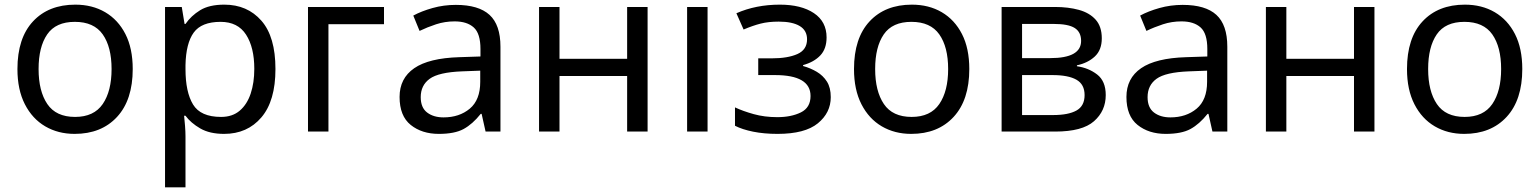

<svg xmlns="http://www.w3.org/2000/svg" viewBox="-20 -566 6623 826"><path d="M551 -269Q551 -136 483.5 -63Q416 10 301 10Q230 10 174.5 -22.5Q119 -55 87 -117.5Q55 -180 55 -269Q55 -402 122 -474Q189 -546 304 -546Q377 -546 432.5 -513.5Q488 -481 519.5 -419.5Q551 -358 551 -269ZM146 -269Q146 -174 183.5 -118.5Q221 -63 303 -63Q384 -63 422 -118.5Q460 -174 460 -269Q460 -364 422 -418Q384 -472 302 -472Q220 -472 183 -418Q146 -364 146 -269Z M945 -546Q1044 -546 1104.5 -477Q1165 -408 1165 -269Q1165 -132 1104.5 -61Q1044 10 944 10Q882 10 841.5 -13.5Q801 -37 778 -68H772Q774 -51 776 -25Q778 1 778 20V240H690V-536H762L774 -463H778Q802 -498 841 -522Q880 -546 945 -546ZM929 -472Q847 -472 813.5 -426Q780 -380 778 -286V-269Q778 -170 810.5 -116.5Q843 -63 931 -63Q980 -63 1011.5 -90Q1043 -117 1058.5 -163.5Q1074 -210 1074 -270Q1074 -362 1038.5 -417Q1003 -472 929 -472Z M1632 -536V-462H1393V0H1305V-536Z M1941 -545Q2039 -545 2086 -502Q2133 -459 2133 -365V0H2069L2052 -76H2048Q2013 -32 1974.5 -11Q1936 10 1868 10Q1795 10 1747 -28.5Q1699 -67 1699 -149Q1699 -229 1762 -272.5Q1825 -316 1956 -320L2047 -323V-355Q2047 -422 2018 -448Q1989 -474 1936 -474Q1894 -474 1856 -461.5Q1818 -449 1785 -433L1758 -499Q1793 -518 1841 -531.5Q1889 -545 1941 -545ZM2046 -262 1967 -259Q1867 -255 1828.5 -227Q1790 -199 1790 -148Q1790 -103 1817.5 -82Q1845 -61 1888 -61Q1956 -61 2001 -98.5Q2046 -136 2046 -214Z M2387 -536V-313H2678V-536H2766V0H2678V-239H2387V0H2299V-536Z M3024 0H2936V-536H3024Z M3335 -546Q3427 -546 3481.5 -509.5Q3536 -473 3536 -405Q3536 -356 3509 -327.5Q3482 -299 3435 -286V-282Q3467 -273 3494 -257Q3521 -241 3537.5 -215Q3554 -189 3554 -148Q3554 -81 3498.5 -35.5Q3443 10 3325 10Q3267 10 3220 0.5Q3173 -9 3142 -25V-104Q3176 -88 3222.5 -75Q3269 -62 3324 -62Q3384 -62 3425.5 -82.5Q3467 -103 3467 -153Q3467 -243 3314 -243H3242V-315H3300Q3369 -315 3410.5 -333.5Q3452 -352 3452 -397Q3452 -435 3420.5 -454Q3389 -473 3330 -473Q3286 -473 3252.5 -464.5Q3219 -456 3179 -439L3148 -509Q3232 -546 3335 -546Z M4150 -269Q4150 -136 4082.5 -63Q4015 10 3900 10Q3829 10 3773.5 -22.5Q3718 -55 3686 -117.5Q3654 -180 3654 -269Q3654 -402 3721 -474Q3788 -546 3903 -546Q3976 -546 4031.5 -513.5Q4087 -481 4118.5 -419.5Q4150 -358 4150 -269ZM3745 -269Q3745 -174 3782.5 -118.5Q3820 -63 3902 -63Q3983 -63 4021 -118.5Q4059 -174 4059 -269Q4059 -364 4021 -418Q3983 -472 3901 -472Q3819 -472 3782 -418Q3745 -364 3745 -269Z M4720 -401Q4720 -351 4690 -323Q4660 -295 4613 -285V-281Q4663 -274 4700 -245.5Q4737 -217 4737 -157Q4737 -89 4686.5 -44.5Q4636 0 4520 0H4289V-536H4519Q4576 -536 4621.5 -523.5Q4667 -511 4693.5 -481.5Q4720 -452 4720 -401ZM4631 -390Q4631 -428 4603.5 -445.5Q4576 -463 4514 -463H4377V-316H4498Q4631 -316 4631 -390ZM4646 -157Q4646 -203 4611 -223Q4576 -243 4508 -243H4377V-71H4510Q4576 -71 4611 -90.5Q4646 -110 4646 -157Z M5068 -545Q5166 -545 5213 -502Q5260 -459 5260 -365V0H5196L5179 -76H5175Q5140 -32 5101.5 -11Q5063 10 4995 10Q4922 10 4874 -28.5Q4826 -67 4826 -149Q4826 -229 4889 -272.5Q4952 -316 5083 -320L5174 -323V-355Q5174 -422 5145 -448Q5116 -474 5063 -474Q5021 -474 4983 -461.5Q4945 -449 4912 -433L4885 -499Q4920 -518 4968 -531.5Q5016 -545 5068 -545ZM5173 -262 5094 -259Q4994 -255 4955.5 -227Q4917 -199 4917 -148Q4917 -103 4944.5 -82Q4972 -61 5015 -61Q5083 -61 5128 -98.5Q5173 -136 5173 -214Z M5514 -536V-313H5805V-536H5893V0H5805V-239H5514V0H5426V-536Z M6529 -269Q6529 -136 6461.5 -63Q6394 10 6279 10Q6208 10 6152.5 -22.5Q6097 -55 6065 -117.5Q6033 -180 6033 -269Q6033 -402 6100 -474Q6167 -546 6282 -546Q6355 -546 6410.5 -513.5Q6466 -481 6497.5 -419.5Q6529 -358 6529 -269ZM6124 -269Q6124 -174 6161.5 -118.5Q6199 -63 6281 -63Q6362 -63 6400 -118.5Q6438 -174 6438 -269Q6438 -364 6400 -418Q6362 -472 6280 -472Q6198 -472 6161 -418Q6124 -364 6124 -269Z"/></svg>

Font: Noto IKEA Simplified Chinese
Style: Regular
Weight: 400
Designer: Monotype Design Team
Foundry: Monotype Imaging Inc.
Version: Version 1.100